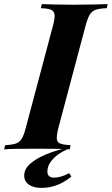

<svg xmlns="http://www.w3.org/2000/svg" viewBox="-61 -728 545 936"><path d="M224 -106Q215 -70 216 -52Q217 -34 233 -28Q249 -22 283 -20L279 0Q250 -2 205.5 -2.5Q161 -3 116 -3Q68 -3 26.5 -2.5Q-15 -2 -41 0L-36 -20Q-3 -22 15.5 -28Q34 -34 45 -52Q56 -70 65 -106L197 -602Q207 -639 205 -656.5Q203 -674 187.5 -680.5Q172 -687 138 -688L143 -708Q167 -707 209 -706Q251 -705 300 -705Q345 -705 388.5 -706Q432 -707 464 -708L459 -688Q425 -687 406 -680.5Q387 -674 376.5 -656.5Q366 -639 356 -602ZM275 -3Q246 8 222 25.5Q198 43 184 64Q170 85 170 108Q170 138 203 138Q219 138 239 132Q259 126 276 116L287 133Q251 162 215 175Q179 188 142 188Q102 188 79.5 172Q57 156 57 128Q57 96 86 70.5Q115 45 159 26.5Q203 8 249 -3Z"/></svg>

Font: Playfair Display
Style: Bold Italic
Weight: 700
Italic angle: -14°
Designer: Claus Eggers Sørensen
Foundry: Claus Eggers Sørensen
Version: Version 1.203